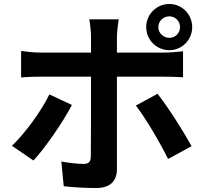

<svg xmlns="http://www.w3.org/2000/svg" viewBox="-20 -886 1040 964"><path d="M775 -750C775 -780 800 -804 830 -804C860 -804 884 -780 884 -750C884 -720 860 -696 830 -696C800 -696 775 -720 775 -750ZM714 -750C714 -686 766 -634 830 -634C894 -634 945 -686 945 -750C945 -814 894 -866 830 -866C766 -866 714 -814 714 -750ZM576 -789H428C432 -772 437 -728 437 -702V-622H183C151 -622 116 -626 86 -630V-497C114 -500 153 -501 183 -501H437V-500C437 -453 437 -136 436 -99C435 -73 425 -63 399 -63C375 -63 331 -67 288 -75L300 49C351 55 409 58 463 58C534 58 567 22 567 -36V-501H801C828 -501 867 -500 899 -498V-629C872 -625 828 -622 800 -622H567V-702C567 -727 574 -775 576 -789ZM341 -359 228 -412C187 -328 107 -218 40 -154L148 -80C203 -139 295 -270 341 -359ZM771 -415 662 -356C710 -295 781 -174 824 -88L942 -152C902 -225 822 -351 771 -415Z"/></svg>

Font: Source Han Sans CN
Style: Bold
Weight: 700
Designer: Ryoko NISHIZUKA 西塚涼子 (kana, bopomofo & ideographs); Paul D. Hunt (Latin, Greek & Cyrillic); Sandoll Communications 산돌커뮤니
Foundry: Adobe
Version: Version 2.001;hotconv 1.0.107;makeotfexe 2.5.65593